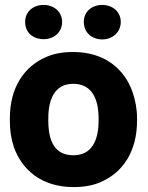

<svg xmlns="http://www.w3.org/2000/svg" viewBox="-20 -749 601 779"><path d="M20 -259C20 -220 25 -186 36 -153C69 -59 150 10 278 10C319 10 356 4 388 -10C479 -49 536 -135 536 -259V-269C536 -308 529 -342 518 -375C485 -469 405 -538 277 -538C236 -538 200 -532 168 -518C77 -479 20 -393 20 -269ZM82 -660C82 -616 115 -590 157 -590C198 -590 232 -617 232 -660C232 -702 198 -729 157 -729C116 -729 82 -703 82 -660ZM176 -259V-269C176 -346 202 -409 277 -409C353 -409 380 -347 380 -269V-259C380 -181 353 -119 278 -119C200 -119 176 -180 176 -259ZM320 -660C320 -617 353 -589 395 -589C436 -589 470 -618 470 -660C470 -702 436 -729 395 -729C354 -729 320 -703 320 -660Z"/></svg>

Font: Asimov Pro
Style: Blk
Weight: 900
Designer: Google
Version: Version 2.000980; 2014